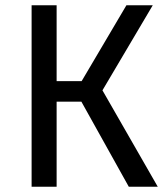

<svg xmlns="http://www.w3.org/2000/svg" viewBox="-20 -709 629 729"><path d="M579 0H469L289 -323H195V0H100V-689H195V-401H290L460 -689H560L369 -366Z"/></svg>

Font: Trujillo
Style: Regular
Weight: 400
Designer: Fira Sans original fonts by bBox Type GmbH, Carrois Corporate GbR, & Edenspiekermann AG / Changes by Cristiano Sobral
Foundry: Fira Sans original fonts by bBox Type GmbH, Carrois Corporate GbR, & Edenspiekermann AG / Changes by Cristiano Sobral
Version: Version 4.301;October 17, 2021;FontCreator 14.0.0.2814 64-bi